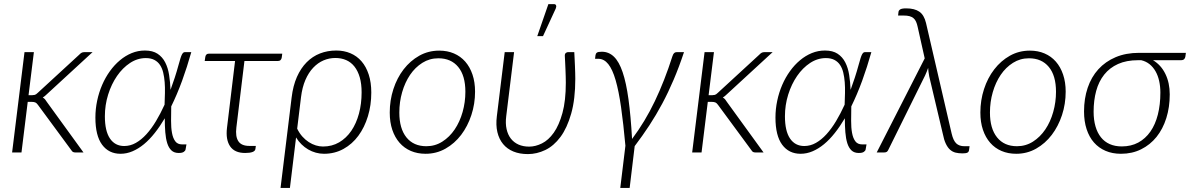

<svg xmlns="http://www.w3.org/2000/svg" viewBox="-20 -756 5900 952"><path d="M40 0ZM148 -497.5 121.5 -284H139.5Q145.5 -284 152 -285.5Q158.5 -287 167 -295.5L373 -485Q378.5 -491 384.2 -494.2Q390 -497.5 398.5 -497.5H439L212.5 -289Q201.5 -278 192 -272.5Q199 -268.5 203.5 -263.2Q208 -258 212 -251L394 0H354.5Q347.5 0 342.5 -2.2Q337.5 -4.5 333.5 -11.5L168.5 -235.5Q162 -245 155.2 -248Q148.5 -251 135 -251H117.5L86.5 0H40L101.5 -497.5Z M900 -14.5Q899 -8.5 891.2 -3Q883.5 2.5 866 2.5Q843.5 2.5 830 -10.2Q816.5 -23 809.2 -46Q802 -69 799.5 -100.5Q797 -132 797 -169.5Q773 -129 747.2 -96.5Q721.5 -64 694 -41.2Q666.5 -18.5 637.2 -6Q608 6.5 577.5 6.5Q519.5 6.5 486.2 -38.5Q453 -83.5 453 -173Q453 -215.5 461.8 -256.8Q470.5 -298 486.5 -335Q502.5 -372 525 -403.2Q547.5 -434.5 574.8 -457.2Q602 -480 633.2 -492.8Q664.5 -505.5 698.5 -505.5Q737 -505.5 761.2 -489.5Q785.5 -473.5 799.2 -446.5Q813 -419.5 818.5 -384.2Q824 -349 825.5 -310.5Q836.5 -340.5 846.5 -371Q856.5 -401.5 865 -433Q871 -454.5 875 -467.5Q879 -480.5 882.8 -487Q886.5 -493.5 889.8 -495.5Q893 -497.5 897.5 -497.5H928.5Q907.5 -423 882.8 -355.2Q858 -287.5 829 -228.5Q828.5 -191 828.2 -157Q828 -123 832.8 -97Q837.5 -71 849 -55.5Q860.5 -40 883 -40H904.5ZM596 -32Q626 -32 653.5 -47.5Q681 -63 706 -90.5Q731 -118 753.5 -155.5Q776 -193 796 -237Q797 -266 797.8 -294.5Q798.5 -323 796.5 -348.5Q794.5 -374 789.2 -396Q784 -418 773.2 -434Q762.5 -450 745.2 -459Q728 -468 703 -468Q661.5 -468 624.8 -443.8Q588 -419.5 560.2 -379.2Q532.5 -339 516.2 -287Q500 -235 500 -179.5Q500 -106.5 525.2 -69.2Q550.5 -32 596 -32Z M998 -474Q999 -481 1003.5 -485.5Q1008 -490 1016.5 -490H1379.5L1377 -471Q1376 -463 1371 -458.2Q1366 -453.5 1357.5 -453.5H1192L1152 -124Q1146.5 -79 1161.8 -55.8Q1177 -32.5 1216 -32.5H1248.5L1246.5 -17.5Q1244 2.5 1195.5 2.5Q1143.5 2.5 1121 -30.5Q1098.5 -63.5 1105.5 -122L1145.5 -453.5H995Z M1426 -272.5Q1433 -331 1452.2 -374.5Q1471.5 -418 1500.5 -447.2Q1529.5 -476.5 1566.8 -491Q1604 -505.5 1647.5 -505.5Q1685.5 -505.5 1717.5 -492Q1749.5 -478.5 1772.5 -452Q1795.5 -425.5 1808.2 -386.5Q1821 -347.5 1821 -297Q1821 -234.5 1804.2 -179.5Q1787.5 -124.5 1757 -83Q1726.5 -41.5 1683 -17.5Q1639.5 6.5 1586.5 6.5Q1566 6.5 1546 1Q1526 -4.5 1508 -15Q1490 -25.5 1474.8 -40.5Q1459.5 -55.5 1448 -74.5L1417.5 176H1371ZM1453.5 -118Q1464.5 -95.5 1479.2 -79Q1494 -62.5 1511 -51.5Q1528 -40.5 1546 -35Q1564 -29.5 1581.5 -29.5Q1626 -29.5 1661.5 -50.2Q1697 -71 1721.8 -107.2Q1746.5 -143.5 1759.8 -192.5Q1773 -241.5 1773 -298Q1773 -340.5 1763.8 -372.5Q1754.5 -404.5 1737.5 -426Q1720.5 -447.5 1696.5 -458Q1672.5 -468.5 1643 -468.5Q1612 -468.5 1584 -456.5Q1556 -444.5 1533 -420.2Q1510 -396 1494.2 -359.5Q1478.5 -323 1472.5 -274Z M2094 -31Q2137.5 -31 2173.2 -53.8Q2209 -76.5 2234.5 -114.2Q2260 -152 2273.8 -200.8Q2287.5 -249.5 2287.5 -301Q2287.5 -381 2252 -424Q2216.5 -467 2153.5 -467Q2110 -467 2074.2 -444.5Q2038.5 -422 2013.2 -384.8Q1988 -347.5 1974 -299Q1960 -250.5 1960 -198Q1960 -118.5 1995.2 -74.8Q2030.5 -31 2094 -31ZM2090 6.5Q2050 6.5 2017.2 -7.5Q1984.5 -21.5 1961.2 -48Q1938 -74.5 1925.2 -112.2Q1912.5 -150 1912.5 -198Q1912.5 -258.5 1930.5 -314Q1948.5 -369.5 1981.2 -412Q2014 -454.5 2059 -479.8Q2104 -505 2158 -505Q2198 -505 2230.8 -491Q2263.5 -477 2286.8 -450.5Q2310 -424 2322.8 -386.2Q2335.5 -348.5 2335.5 -301.5Q2335.5 -241 2317.2 -185.5Q2299 -130 2266.5 -87.2Q2234 -44.5 2189 -19Q2144 6.5 2090 6.5Z M2438 0ZM2529 -497.5 2490 -179.5Q2485.5 -144 2491.8 -116Q2498 -88 2513 -68.8Q2528 -49.5 2551 -39.2Q2574 -29 2604 -29Q2635 -29 2667.2 -45Q2699.5 -61 2725.8 -98Q2752 -135 2768.8 -195.8Q2785.5 -256.5 2785.5 -346Q2785.5 -359.5 2785 -376.5Q2784.5 -393.5 2783.8 -411.5Q2783 -429.5 2782.2 -447.2Q2781.5 -465 2780.5 -480Q2780.5 -489.5 2785.8 -493.5Q2791 -497.5 2796 -497.5H2827.5Q2828.5 -481.5 2829.2 -463.8Q2830 -446 2830.8 -428.5Q2831.5 -411 2832 -394.8Q2832.5 -378.5 2832.5 -365.5Q2832.5 -264 2812.2 -192.8Q2792 -121.5 2759 -77Q2726 -32.5 2683.8 -12.2Q2641.5 8 2597.5 8Q2556.5 8 2525.5 -4.8Q2494.5 -17.5 2474.5 -41.8Q2454.5 -66 2446.2 -100.8Q2438 -135.5 2443.5 -179.5L2482.5 -497.5ZM2644 -577 2699 -735.5H2727Q2735 -735.5 2737.2 -729.2Q2739.5 -723 2735.5 -713.5L2672.5 -577Z M3055.5 176 3081 -33.5Q3071 -143 3059.5 -224Q3048 -305 3032.5 -358.5Q3017 -412 2996 -438.2Q2975 -464.5 2946.5 -464.5H2930.5L2932.5 -481.5Q2933.5 -490 2939.2 -494.8Q2945 -499.5 2964 -499.5Q2998.5 -499.5 3024 -475Q3049.5 -450.5 3067.2 -398.2Q3085 -346 3096.2 -264Q3107.5 -182 3114 -67Q3178.5 -153 3227 -254.5Q3275.5 -356 3314 -477Q3318 -489 3323 -493.2Q3328 -497.5 3335.5 -497.5H3371.5Q3347 -423.5 3320.2 -360.8Q3293.5 -298 3263.5 -242Q3233.5 -186 3199.8 -134.5Q3166 -83 3127 -31.5L3102 176Z M3412 0ZM3520 -497.5 3493.5 -284H3511.5Q3517.5 -284 3524 -285.5Q3530.5 -287 3539 -295.5L3745 -485Q3750.5 -491 3756.2 -494.2Q3762 -497.5 3770.5 -497.5H3811L3584.5 -289Q3573.5 -278 3564 -272.5Q3571 -268.5 3575.5 -263.2Q3580 -258 3584 -251L3766 0H3726.5Q3719.5 0 3714.5 -2.2Q3709.5 -4.5 3705.5 -11.5L3540.5 -235.5Q3534 -245 3527.2 -248Q3520.5 -251 3507 -251H3489.5L3458.5 0H3412L3473.5 -497.5Z M4272 -14.5Q4271 -8.5 4263.2 -3Q4255.5 2.5 4238 2.5Q4215.5 2.5 4202 -10.2Q4188.5 -23 4181.2 -46Q4174 -69 4171.5 -100.5Q4169 -132 4169 -169.5Q4145 -129 4119.2 -96.5Q4093.5 -64 4066 -41.2Q4038.5 -18.5 4009.2 -6Q3980 6.5 3949.5 6.5Q3891.5 6.5 3858.2 -38.5Q3825 -83.5 3825 -173Q3825 -215.5 3833.8 -256.8Q3842.5 -298 3858.5 -335Q3874.5 -372 3897 -403.2Q3919.5 -434.5 3946.8 -457.2Q3974 -480 4005.2 -492.8Q4036.5 -505.5 4070.5 -505.5Q4109 -505.5 4133.2 -489.5Q4157.5 -473.5 4171.2 -446.5Q4185 -419.5 4190.5 -384.2Q4196 -349 4197.5 -310.5Q4208.5 -340.5 4218.5 -371Q4228.5 -401.5 4237 -433Q4243 -454.5 4247 -467.5Q4251 -480.5 4254.8 -487Q4258.5 -493.5 4261.8 -495.5Q4265 -497.5 4269.5 -497.5H4300.5Q4279.5 -423 4254.8 -355.2Q4230 -287.5 4201 -228.5Q4200.5 -191 4200.2 -157Q4200 -123 4204.8 -97Q4209.5 -71 4221 -55.5Q4232.5 -40 4255 -40H4276.5ZM3968 -32Q3998 -32 4025.5 -47.5Q4053 -63 4078 -90.5Q4103 -118 4125.5 -155.5Q4148 -193 4168 -237Q4169 -266 4169.8 -294.5Q4170.5 -323 4168.5 -348.5Q4166.5 -374 4161.2 -396Q4156 -418 4145.2 -434Q4134.5 -450 4117.2 -459Q4100 -468 4075 -468Q4033.5 -468 3996.8 -443.8Q3960 -419.5 3932.2 -379.2Q3904.5 -339 3888.2 -287Q3872 -235 3872 -179.5Q3872 -106.5 3897.2 -69.2Q3922.5 -32 3968 -32Z M4565 -466.5 4530 -623Q4527 -637.5 4522.2 -648.2Q4517.5 -659 4509.5 -665.8Q4501.5 -672.5 4489.8 -675.8Q4478 -679 4460 -679H4433L4435 -696.5Q4435.5 -703.5 4443 -709Q4450.5 -714.5 4473.5 -714.5Q4514.5 -714.5 4538.2 -698.2Q4562 -682 4571.5 -642L4698.5 -94Q4706.5 -59.5 4721.2 -45.2Q4736 -31 4762 -31H4787.5L4785 -13Q4784 -3 4776.8 0.8Q4769.5 4.5 4752.5 4.5Q4733.5 4.5 4718.2 0.8Q4703 -3 4691 -13.5Q4679 -24 4669.8 -43.2Q4660.5 -62.5 4654.5 -93.5L4587.5 -377Q4585 -390 4583.8 -400.2Q4582.5 -410.5 4582 -419.5Q4579 -411 4575.5 -401.8Q4572 -392.5 4567 -382L4384 -12Q4381.5 -6.5 4377 -3.2Q4372.5 0 4363 0H4327Z M5022.5 -31Q5066 -31 5101.8 -53.8Q5137.5 -76.5 5163 -114.2Q5188.5 -152 5202.2 -200.8Q5216 -249.5 5216 -301Q5216 -381 5180.5 -424Q5145 -467 5082 -467Q5038.5 -467 5002.8 -444.5Q4967 -422 4941.8 -384.8Q4916.5 -347.5 4902.5 -299Q4888.5 -250.5 4888.5 -198Q4888.5 -118.5 4923.8 -74.8Q4959 -31 5022.5 -31ZM5018.5 6.5Q4978.5 6.5 4945.8 -7.5Q4913 -21.5 4889.8 -48Q4866.5 -74.5 4853.8 -112.2Q4841 -150 4841 -198Q4841 -258.5 4859 -314Q4877 -369.5 4909.8 -412Q4942.5 -454.5 4987.5 -479.8Q5032.5 -505 5086.5 -505Q5126.5 -505 5159.2 -491Q5192 -477 5215.2 -450.5Q5238.5 -424 5251.2 -386.2Q5264 -348.5 5264 -301.5Q5264 -241 5245.8 -185.5Q5227.5 -130 5195 -87.2Q5162.5 -44.5 5117.5 -19Q5072.5 6.5 5018.5 6.5Z M5697 -457.5Q5737 -433.5 5758.5 -389.2Q5780 -345 5780 -288Q5780 -224.5 5763 -170.5Q5746 -116.5 5714.5 -77.2Q5683 -38 5638.2 -15.8Q5593.5 6.5 5538 6.5Q5495.5 6.5 5461.8 -8Q5428 -22.5 5404.2 -49.5Q5380.5 -76.5 5367.8 -115.5Q5355 -154.5 5355 -203.5Q5355 -267 5373 -320.5Q5391 -374 5426 -412.5Q5461 -451 5511.8 -472.5Q5562.5 -494 5628 -494H5860L5857.5 -475.5Q5856.5 -468 5851.5 -462.8Q5846.5 -457.5 5835 -457.5ZM5733.5 -297Q5733.5 -327.5 5727.5 -354.5Q5721.5 -381.5 5709.5 -402.5Q5697.5 -423.5 5679.8 -437.8Q5662 -452 5638.5 -457.5H5623Q5565.5 -457.5 5523.8 -438.8Q5482 -420 5455 -386Q5428 -352 5415.2 -305Q5402.5 -258 5402.5 -202Q5402.5 -161.5 5411.8 -129.5Q5421 -97.5 5438.8 -75.2Q5456.5 -53 5482.5 -41.5Q5508.5 -30 5542 -30Q5588.5 -30 5624 -49.2Q5659.5 -68.5 5684 -103.5Q5708.5 -138.5 5721 -187.8Q5733.5 -237 5733.5 -297Z"/></svg>

Font: Lato Light
Style: Italic
Weight: 300
Italic angle: -7°
Designer: Lukasz Dziedzic
Foundry: tyPoland Lukasz Dziedzic
Version: Version 2.007; 2014-02-27